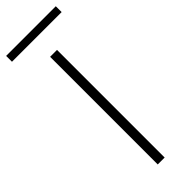

<svg xmlns="http://www.w3.org/2000/svg" viewBox="-344 -865 883 883"><g transform="rotate(-45 97.5 -423.0)"><path d="M76 0V-700H121V0ZM-64 -808V-846H259V-808Z"/></g></svg>

Font: DM Sans 20pt ExtraLight
Style: Regular
Weight: 250
Version: Version 4.004;gftools[0.9.30]